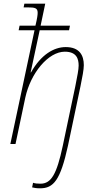

<svg xmlns="http://www.w3.org/2000/svg" viewBox="-20 -780 517 1040"><path d="M197 240C270 240 307 197 348 10L416 -313C426 -361 434 -404 434 -427C434 -480 411 -525 336 -525C272 -525 202 -484 148 -388H146L195 -616H354L359 -641H200L225 -760H112L108 -740H129C169 -740 184 -737 184 -711C184 -700 182 -683 172 -641H86L81 -616H167L36 0H64L117 -251C146 -385 242 -500 331 -500C395 -500 406 -461 406 -425C406 -403 399 -369 388 -313L320 10C287 165 257 215 199 215C184 215 170 214 159 210L154 235C166 238 178 240 197 240Z"/></svg>

Font: Noto Serif SemiCondensed Thin
Style: Italic
Weight: 100
Width: 4
Italic angle: -12°
Designer: Monotype Design Team
Foundry: Monotype Imaging Inc.
Version: Version 2.013